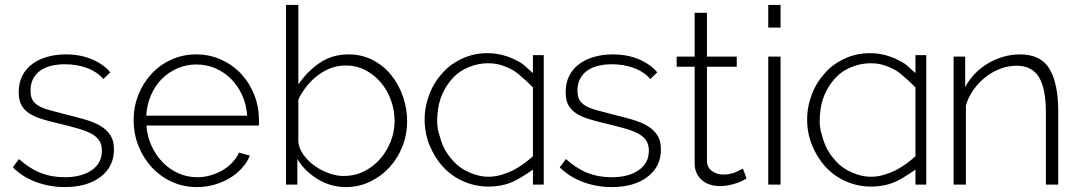

<svg xmlns="http://www.w3.org/2000/svg" viewBox="-20 -750 4392 780"><path d="M243 10Q183 10 128 -10Q73 -30 32 -70L57 -104Q99 -66 144 -48Q189 -30 243 -30Q311 -30 352.5 -58.5Q394 -87 394 -138Q394 -162 383.5 -178.5Q373 -195 352 -206.5Q331 -218 300 -227Q269 -236 228 -246Q184 -256 151.5 -266Q119 -276 98 -290Q77 -304 66.5 -324Q56 -344 56 -375Q56 -414 71 -443Q86 -472 112.5 -491Q139 -510 173.5 -519.5Q208 -529 247 -529Q308 -529 355 -508.5Q402 -488 428 -456L400 -429Q374 -459 332.5 -474Q291 -489 244 -489Q215 -489 189.5 -483Q164 -477 145 -464Q126 -451 115 -430.5Q104 -410 104 -382Q104 -359 111.5 -345Q119 -331 135.5 -321Q152 -311 178 -303.5Q204 -296 240 -287Q289 -275 327 -264Q365 -253 390.5 -237Q416 -221 429.5 -199Q443 -177 443 -143Q443 -73 388.5 -31.5Q334 10 243 10Z M780 10Q725 10 678 -11.5Q631 -33 596.5 -70.5Q562 -108 542.5 -157Q523 -206 523 -262Q523 -317 542.5 -365.5Q562 -414 596 -450.5Q630 -487 676.5 -508Q723 -529 777 -529Q832 -529 879 -507.5Q926 -486 960 -449.5Q994 -413 1013 -364.5Q1032 -316 1032 -262Q1032 -257 1032 -249.5Q1032 -242 1031 -240H575Q578 -195 596 -156.5Q614 -118 641.5 -90Q669 -62 705 -46Q741 -30 782 -30Q809 -30 835 -37.5Q861 -45 883.5 -58Q906 -71 923.5 -89.5Q941 -108 951 -130L995 -118Q984 -90 962.5 -66.5Q941 -43 912.5 -26Q884 -9 850 0.5Q816 10 780 10ZM984 -280Q981 -326 963.5 -364Q946 -402 918.5 -429.5Q891 -457 855 -472.5Q819 -488 778 -488Q737 -488 701 -472.5Q665 -457 637.5 -429.5Q610 -402 593.5 -363.5Q577 -325 574 -280Z M1385 10Q1324 10 1271 -22Q1218 -54 1188 -104V0H1142V-730H1192V-407Q1229 -461 1279.5 -495Q1330 -529 1396 -529Q1451 -529 1495.5 -505.5Q1540 -482 1570.5 -443.5Q1601 -405 1617.5 -356.5Q1634 -308 1634 -258Q1634 -204 1615 -155.5Q1596 -107 1562.5 -70.5Q1529 -34 1483.5 -12Q1438 10 1385 10ZM1375 -35Q1421 -35 1459 -54Q1497 -73 1524.5 -104.5Q1552 -136 1567.5 -176Q1583 -216 1583 -258Q1583 -302 1568.5 -342.5Q1554 -383 1527.5 -414.5Q1501 -446 1464.5 -465Q1428 -484 1384 -484Q1351 -484 1322 -472.5Q1293 -461 1268.5 -442Q1244 -423 1224.5 -398Q1205 -373 1192 -346V-174Q1195 -145 1214 -119.5Q1233 -94 1259.5 -75.5Q1286 -57 1317 -46Q1348 -35 1375 -35Z M2145 -526H2189V0H2145V-61Q2129 -49 2096 -29Q2066 -10 2034 -1Q2001 8 1964 8Q1910 8 1861 -14Q1814 -35 1779 -73Q1746 -109 1725 -160Q1705 -209 1705 -265Q1705 -317 1725 -369Q1743 -416 1779 -455Q1811 -491 1860 -513Q1906 -534 1961 -534Q2012 -534 2063 -512Q2093 -498 2107 -487Q2140 -457 2145 -453ZM2068 -60Q2107 -81 2145 -115V-395Q2120 -421 2085 -450Q2064 -467 2039 -477Q2004 -493 1966 -493Q1964 -493 1962 -493Q1922 -493 1884 -477Q1848 -463 1821 -434.5Q1794 -406 1777 -368Q1761 -333 1757 -284Q1756 -272 1756 -261Q1756 -235 1761 -215Q1772 -175 1779 -159Q1796 -122 1824 -93Q1851 -64 1888 -49Q1927 -32 1962 -32Q1964 -32 1966 -32Q1991 -32 2018 -40Q2047 -49 2068 -60Z M2465 10Q2405 10 2350 -10Q2295 -30 2254 -70L2279 -104Q2321 -66 2366 -48Q2411 -30 2465 -30Q2533 -30 2574.5 -58.5Q2616 -87 2616 -138Q2616 -162 2605.5 -178.5Q2595 -195 2574 -206.5Q2553 -218 2522 -227Q2491 -236 2450 -246Q2406 -256 2373.5 -266Q2341 -276 2320 -290Q2299 -304 2288.5 -324Q2278 -344 2278 -375Q2278 -414 2293 -443Q2308 -472 2334.5 -491Q2361 -510 2395.5 -519.5Q2430 -529 2469 -529Q2530 -529 2577 -508.5Q2624 -488 2650 -456L2622 -429Q2596 -459 2554.5 -474Q2513 -489 2466 -489Q2437 -489 2411.5 -483Q2386 -477 2367 -464Q2348 -451 2337 -430.5Q2326 -410 2326 -382Q2326 -359 2333.5 -345Q2341 -331 2357.5 -321Q2374 -311 2400 -303.5Q2426 -296 2462 -287Q2511 -275 2549 -264Q2587 -253 2612.5 -237Q2638 -221 2651.5 -199Q2665 -177 2665 -143Q2665 -73 2610.5 -31.5Q2556 10 2465 10Z M3013 -25Q3009 -23 2999.5 -17.5Q2990 -12 2975.5 -7Q2961 -2 2943 2Q2925 6 2904 6Q2883 6 2864.5 0Q2846 -6 2832 -18Q2818 -30 2810 -47Q2802 -64 2802 -87V-479H2729V-520H2802V-698H2852V-520H2973V-479H2852V-99Q2852 -70 2872 -55.5Q2892 -41 2917 -41Q2948 -41 2970.5 -51.5Q2993 -62 2998 -65Z M3101 0V-520H3151V0ZM3101 -638V-730H3151V-638Z M3699 -526H3743V0H3699V-61Q3683 -49 3650 -29Q3620 -10 3588 -1Q3555 8 3518 8Q3464 8 3415 -14Q3368 -35 3333 -73Q3300 -109 3279 -160Q3259 -209 3259 -265Q3259 -317 3279 -369Q3297 -416 3333 -455Q3365 -491 3414 -513Q3460 -534 3515 -534Q3566 -534 3617 -512Q3647 -498 3661 -487Q3694 -457 3699 -453ZM3622 -60Q3661 -81 3699 -115V-395Q3674 -421 3639 -450Q3618 -467 3593 -477Q3558 -493 3520 -493Q3518 -493 3516 -493Q3476 -493 3438 -477Q3402 -463 3375 -434.5Q3348 -406 3331 -368Q3315 -333 3311 -284Q3310 -272 3310 -261Q3310 -235 3315 -215Q3326 -175 3333 -159Q3350 -122 3378 -93Q3405 -64 3442 -49Q3481 -32 3516 -32Q3518 -32 3520 -32Q3545 -32 3572 -40Q3601 -49 3622 -60Z M4279 0H4229V-290Q4229 -391 4200.5 -437Q4172 -483 4110 -483Q4077 -483 4044.5 -471Q4012 -459 3984 -437Q3956 -415 3935 -385.5Q3914 -356 3904 -322V0H3854V-520H3901V-396Q3917 -426 3940.5 -450.5Q3964 -475 3993.5 -492.5Q4023 -510 4056 -519.5Q4089 -529 4124 -529Q4209 -529 4244 -469.5Q4279 -410 4279 -299Z"/></svg>

Font: Oxford Sans
Style: Regular
Weight: 300
Designer: Matt McInerney, Pablo Impallari, Rodrigo Fuenzalida
Foundry: Matt McInerney, Pablo Impallari, Rodrigo Fuenzalida
Version: Version 3.000g; ttfautohint (v1.5) -l 8 -r 28 -G 28 -x 14 -D